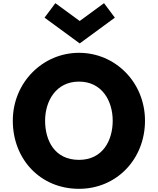

<svg xmlns="http://www.w3.org/2000/svg" viewBox="-20 -1172 992 1207"><path d="M263.5 -413C263.5 -536 331.5 -659 476.5 -659C622.5 -659 688.5 -536 688.5 -413C688.5 -290 626.5 -167 476.5 -167C322.5 -167 263.5 -290 263.5 -413ZM60.5 -413C60.5 -172 232.5 15 476.5 15C713.5 15 891.5 -172 891.5 -413C891.5 -654 705.5 -840 476.5 -840C249.5 -840 60.5 -654 60.5 -413ZM702 -1061 634 -1152 481 -1040 328 -1152 260 -1061 481 -899Z"/></svg>

Font: Sztylet
Style: Bd
Weight: 700
Foundry: Cannot Into Space Fonts, PlusOne Fonts
Version: Version 0.12